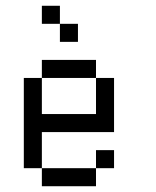

<svg xmlns="http://www.w3.org/2000/svg" viewBox="-20 -645 540 665"><path d="M312.5 -125H375V-62.5H312.5ZM125 -62.5H312.5V0H125ZM62.5 -375H125V-250H312.5V-375H375V-187.5H125V-62.5H62.5ZM125 -437.5H312.5V-375H125ZM125 -625H187.5V-562.5H125ZM187.5 -562.5H250V-500H187.5Z"/></svg>

Font: Pixel Operator Mono
Style: Regular
Weight: 400
Monospace: yes
Designer: Jayvee Enaguas (HarvettFox96)
Version: 2016.04.25